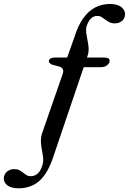

<svg xmlns="http://www.w3.org/2000/svg" viewBox="-162 -741 664 988"><path d="M283 -603.6Q279.4 -588.7 281.8 -570.6Q284.3 -552.6 288.4 -533.3Q292.5 -514 293.9 -494.2Q295.2 -474.4 289.2 -455.7L113.5 62.2Q84.9 150.3 41.4 189.1Q-2.2 227.9 -66.2 227.9Q-103.3 227.9 -122.7 213.7Q-142.1 199.5 -142.5 178.2Q-142.5 165.2 -135.9 154.1Q-129.3 143 -117 136.1Q-104.7 129.2 -88.2 129.2Q-73.2 129.2 -62.6 134.7Q-52 140.2 -43.2 147.4Q-34.4 154.7 -25.2 160.2Q-16.1 165.7 -4.1 165.7Q16.5 165.7 32.2 152Q47.8 138.4 57.4 105.4Q61.2 92 60.4 77.3Q59.5 62.7 56.5 47.1Q53.5 31.5 50.9 14.9Q48.3 -1.7 48.4 -18.8Q48.4 -35.8 54 -53.4L159.7 -357.9Q166 -374.7 161.5 -384.2Q157.1 -393.7 145 -398.1L104.7 -408.7Q97 -412.7 93 -417.1Q89 -421.6 89.6 -427.3Q90.2 -434.8 97.9 -439.8Q105.6 -444.8 117.2 -444.8H197.7L178 -429L221.9 -552.8Q239.6 -609.7 266 -646.8Q292.5 -684 327.1 -702.3Q361.8 -720.5 403.8 -720.5Q442.3 -720.5 461.9 -704.9Q481.5 -689.3 481.5 -669Q481.7 -647.8 467 -634.3Q452.3 -620.8 427.9 -620.8Q412.6 -620.8 401.1 -626.6Q389.7 -632.5 380 -639.9Q370.3 -647.4 360.7 -653.2Q351.1 -659.1 338.9 -659.1Q318.8 -659.1 305.1 -644.9Q291.5 -630.8 283 -603.6ZM233.2 -395.2 253.7 -444.8H374.6Q388.1 -444.8 395.5 -440.8Q402.9 -436.8 402 -426.1Q401.6 -418 395.4 -410.9Q389.2 -403.9 379.3 -399.5Q369.3 -395.2 357.2 -395.2Z"/></svg>

Font: Fraunces
Style: Italic
Weight: 900
Italic angle: -16°
Version: Version 1.000;[0bf87f6ff]